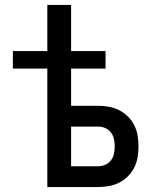

<svg xmlns="http://www.w3.org/2000/svg" viewBox="-20 -755 640 775"><path d="M171 0V-478H32V-549H171V-735H267V-549H406V-478H267V-328H376Q398 -328 420 -324Q442 -320 461.5 -310Q481 -300 496.5 -284.5Q512 -269 522 -249Q532 -229 535.5 -207.5Q539 -186 539 -164Q539 -142 535.5 -120.5Q532 -99 522 -79Q512 -59 496.5 -43.5Q481 -28 461.5 -18Q442 -8 420 -4Q398 0 376 0ZM376 -84Q391 -84 405 -90Q419 -96 428 -108Q437 -120 440 -134.5Q443 -149 443 -164Q443 -179 440 -193.5Q437 -208 428 -220Q419 -232 405 -238Q391 -244 376 -244H267V-84Z"/></svg>

Font: Iosevka Medium Extended
Style: Regular
Weight: 500
Width: 7
Monospace: yes
Designer: Belleve Invis
Foundry: Belleve Invis
Version: Version 32.5.0; ttfautohint (v1.8.4)